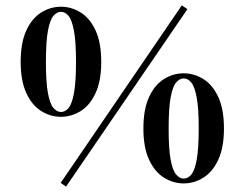

<svg xmlns="http://www.w3.org/2000/svg" viewBox="-20 -674 911 715"><path d="M226 21 206 7 657 -654 678 -640ZM207 -649Q246 -649 280.5 -627.5Q315 -606 336 -560.5Q357 -515 357 -443Q357 -373 336 -327.5Q315 -282 280.5 -260.5Q246 -239 207 -239Q168 -239 133.5 -260.5Q99 -282 78 -327.5Q57 -373 57 -443Q57 -515 78 -560.5Q99 -606 133.5 -627.5Q168 -649 207 -649ZM151 -443Q151 -367 158.5 -327Q166 -287 179 -272Q192 -257 207 -257Q223 -257 235.5 -272Q248 -287 255.5 -327.5Q263 -368 263 -443Q263 -519 255.5 -559Q248 -599 235.5 -614.5Q223 -630 207 -630Q192 -630 179 -615Q166 -600 158.5 -559.5Q151 -519 151 -443ZM664 -401Q703 -401 737.5 -379.5Q772 -358 793 -312.5Q814 -267 814 -195Q814 -125 793 -79.5Q772 -34 737.5 -12.5Q703 9 664 9Q625 9 590.5 -12.5Q556 -34 535 -79.5Q514 -125 514 -195Q514 -267 535 -312.5Q556 -358 590.5 -379.5Q625 -401 664 -401ZM608 -195Q608 -119 615.5 -79Q623 -39 636 -24Q649 -9 664 -9Q680 -9 692.5 -24Q705 -39 712.5 -79.5Q720 -120 720 -195Q720 -271 712.5 -311Q705 -351 692.5 -366.5Q680 -382 664 -382Q649 -382 636 -367Q623 -352 615.5 -311.5Q608 -271 608 -195Z"/></svg>

Font: DM Serif Display
Style: Regular
Weight: 400
Designer: Colophon Foundry, Frank Grießhammer
Foundry: Colophon Foundry
Version: Version 5.200; ttfautohint (v1.8.3)